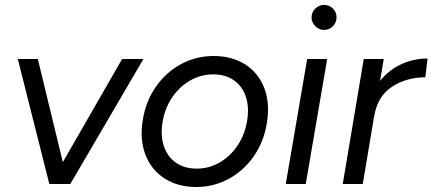

<svg xmlns="http://www.w3.org/2000/svg" viewBox="-20 -736 1730 768"><path d="M468.5 -500H553.7L261.2 0H181ZM51.2 -500H131.3L252.5 0H177.3Z M551.3 -257Q563.3 -331.3 603.7 -389.2Q644 -447 704.1 -479.5Q764.2 -512 834.3 -512Q908.5 -512 961.7 -477.7Q1014.8 -443.3 1037.7 -382.2Q1060.5 -321 1047.3 -243Q1035.3 -168.7 995 -110.8Q954.7 -53 894.7 -20.5Q834.7 12 765.3 12Q691.3 12 638.1 -22.3Q584.8 -56.7 561.5 -117.9Q538.2 -179.2 551.3 -257ZM968.3 -252.2Q977.5 -306.5 963.4 -349.1Q949.3 -391.7 915.2 -415.1Q881.2 -438.5 832.7 -438.5Q783.8 -438.5 740.9 -414.2Q698 -389.8 668.7 -346.5Q639.3 -303.2 630.3 -247.8Q621.2 -193.5 635.7 -150.8Q650.2 -108.2 684.3 -84.8Q718.5 -61.5 767 -61.5Q815.8 -61.5 858.2 -85.8Q900.7 -110.2 930 -153.5Q959.3 -196.8 968.3 -252.2Z M1208.7 -500H1288.7L1203 0H1123ZM1226.2 -666.3Q1226.2 -687.3 1241.2 -701.8Q1256.2 -716.3 1276.2 -716.3Q1297.2 -716.3 1311.7 -701.8Q1326.2 -687.3 1326.2 -666.3Q1326.2 -646.3 1311.7 -631.3Q1297.2 -616.3 1276.2 -616.3Q1256.2 -616.3 1241.2 -631.3Q1226.2 -646.3 1226.2 -666.3Z M1435 -500H1515L1431 0H1351ZM1690.3 -502 1681.3 -426.8Q1606.3 -426.8 1548.5 -389.3Q1490.7 -351.8 1477.2 -273.5L1440.2 -271.8Q1453.2 -348.8 1491.2 -400.8Q1529.3 -452.8 1581.4 -477.4Q1633.5 -502 1690.3 -502Z"/></svg>

Font: Oak Sans Light Italic
Style: Regular
Weight: 400
Italic angle: -9.5°
Foundry: Erik Kennedy, Walven
Version: Version 1.000;Glyphs 3.1.2 (3151)